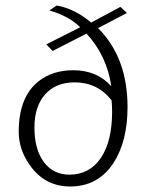

<svg xmlns="http://www.w3.org/2000/svg" viewBox="-20 -665 543 697"><path d="M159 -627 186 -645Q252 -633 311 -583L417 -640L441 -618L336 -563Q443 -456 443 -276Q443 -151 391 -72Q335 12 235 12Q142 12 88 -66Q48 -122 48 -187Q48 -313 120 -370Q171 -410 246 -410Q332 -410 384 -352Q368 -463 294 -543L171 -480L148 -504L271 -566Q230 -607 159 -627ZM385 -301Q334 -366 251 -366Q183 -366 144 -322.5Q105 -279 105 -202Q105 -123 139 -77Q173 -31 232 -31Q305 -31 346 -91.5Q387 -152 387 -260Q387 -280 385 -301Z"/></svg>

Font: Tajawal Light
Style: Regular
Weight: 300
Designer: Boutros Fonts
Foundry: Created by Boutros International 2017
Version: Version 1.700